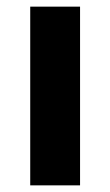

<svg xmlns="http://www.w3.org/2000/svg" viewBox="-20 -558 332 578"><path d="M71 -538H221V0H71Z"/></svg>

Font: Montreal
Style: Bold
Weight: 700
Designer: Julieta Ulanovsky, usr_local_share
Foundry: Julieta Ulanovsky, usr_local_share
Version: Version 2.001